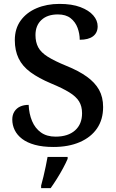

<svg xmlns="http://www.w3.org/2000/svg" viewBox="-20 -744 596 985"><path d="M254 10Q199 10 159 -1Q119 -12 93.5 -31.5Q68 -51 55.5 -76.5Q43 -102 43 -131Q43 -155 54 -172Q65 -189 83.5 -197.5Q102 -206 127 -206Q129 -160 144.5 -123Q160 -86 190 -64.5Q220 -43 265 -43Q329 -43 365 -75Q401 -107 401 -163Q401 -199 385.5 -224Q370 -249 335 -270.5Q300 -292 242 -316Q178 -343 136.5 -373.5Q95 -404 75.5 -444.5Q56 -485 56 -538Q56 -597 86 -638.5Q116 -680 168 -702Q220 -724 285 -724Q349 -724 392.5 -707.5Q436 -691 458.5 -665Q481 -639 481 -609Q481 -576 457.5 -558Q434 -540 389 -540Q389 -571 378 -601Q367 -631 342.5 -650.5Q318 -670 277 -670Q223 -670 192.5 -641.5Q162 -613 162 -564Q162 -528 176 -501.5Q190 -475 225 -453Q260 -431 321 -406Q383 -381 425 -351Q467 -321 488 -283.5Q509 -246 509 -195Q509 -131 478 -85.5Q447 -40 389.5 -15Q332 10 254 10ZM191 208Q197 187 203 161.5Q209 136 214.5 110Q220 84 224 61H327V71Q318 92 303.5 119Q289 146 272 173Q255 200 240 221H191Z"/></svg>

Font: Noto Rashi Hebrew Medium
Style: Regular
Weight: 500
Version: Version 1.006